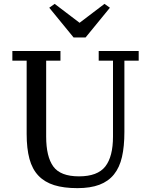

<svg xmlns="http://www.w3.org/2000/svg" viewBox="-20 -962 781 994"><path d="M381 12Q310 12 260.5 -3.5Q211 -19 179 -52.5Q147 -86 132.5 -139.5Q118 -193 118 -269V-648H44V-698H293V-648H219V-255Q219 -151 256 -100Q293 -49 389 -49Q485 -49 525 -100Q565 -151 565 -255V-648H491V-698H698V-648H624V-279Q624 -204 611.5 -149.5Q599 -95 570 -59Q541 -23 494.5 -5.5Q448 12 381 12ZM235 -922 263 -942 392 -844 521 -942 549 -922 423 -768H361Z"/></svg>

Font: IBM Plex Serif Text
Style: Regular
Weight: 450
Designer: Mike Abbink, Paul van der Laan, Pieter van Rosmalen
Foundry: Bold Monday
Version: Version 3.001